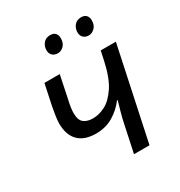

<svg xmlns="http://www.w3.org/2000/svg" viewBox="-172 -848 904 966"><g transform="rotate(-30 279.5 -365.0)"><path d="M326 0 358 -151Q365 -186 374.5 -219Q384 -252 391 -277H387Q357 -237 313.5 -211Q270 -185 214 -185Q147 -185 112 -220Q77 -255 77 -322Q77 -341 81 -365Q85 -389 89 -413L115 -536H204L177 -406Q171 -380 168.5 -362.5Q166 -345 166 -330Q166 -290 185.5 -274.5Q205 -259 239 -259Q274 -259 310.5 -278Q347 -297 379 -345Q411 -393 430 -480L442 -536H530L416 0ZM428 -631Q410 -631 398 -642Q386 -653 386 -673Q386 -696 400 -713Q414 -730 439 -730Q459 -730 469 -719Q479 -708 479 -690Q479 -662 463 -646.5Q447 -631 428 -631ZM249 -631Q230 -631 218 -642Q206 -653 206 -673Q206 -696 220 -713Q234 -730 259 -730Q280 -730 289.5 -719Q299 -708 299 -690Q299 -662 283.5 -646.5Q268 -631 249 -631Z"/></g></svg>

Font: Manna Sans
Style: Italic
Weight: 400
Italic angle: -12°
Designer: Monotype Design Team
Foundry: Monotype Imaging Inc.
Version: Version 2.001.1; ttfautohint (v1.8.2)